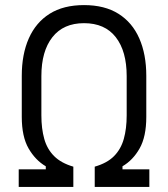

<svg xmlns="http://www.w3.org/2000/svg" viewBox="-20 -734 660 754"><path d="M268 0H53.5V-69H159.8V-81Q119 -104.8 92.2 -151.1Q65.5 -197.5 65.5 -275V-436Q65.5 -520.8 93.1 -583.2Q120.8 -645.8 174.9 -679.9Q229 -714 310 -714Q391 -714 445.2 -679.9Q499.5 -645.8 527 -583.2Q554.5 -520.8 554.5 -436V-275Q554.5 -197.2 528.2 -151Q502 -104.8 461 -81V-69H566.5V0H352V-79.5Q400.8 -93.5 427.9 -121Q455 -148.5 466.2 -188.6Q477.5 -228.8 477.5 -281V-435Q477.5 -533 434.6 -588Q391.8 -643 310 -643Q229 -643 185.8 -588Q142.5 -533 142.5 -435V-281Q142.5 -228.8 153.8 -188.6Q165 -148.5 192.5 -121Q220 -93.5 268 -79.5Z"/></svg>

Font: Space Grotesk Variable Light
Style: Regular
Weight: 300
Designer: Florian Karsten
Foundry: Florian Karsten
Version: Version 2.000